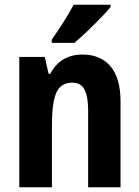

<svg xmlns="http://www.w3.org/2000/svg" viewBox="-20 -786 585 806"><path d="M327 -557Q402 -557 444 -507.5Q486 -458 486 -360V0H350V-322Q350 -380 335 -409.5Q320 -439 284 -439Q235 -439 216.5 -397Q198 -355 198 -261V0H61V-547H168L184 -476H191Q233 -557 327 -557ZM444 -756Q429 -738 402 -710Q375 -682 345.5 -654Q316 -626 292 -606H197V-619Q222 -655 247 -694Q272 -733 289 -766H444Z"/></svg>

Font: Noto Sans Myanmar UI Condensed
Style: Bold
Weight: 700
Width: 3
Designer: Monotype Design Team
Foundry: Monotype Imaging Inc.
Version: Version 2.103; ttfautohint (v1.8.4.7-5d5b)